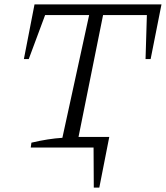

<svg xmlns="http://www.w3.org/2000/svg" viewBox="-20 -667 750 868"><path d="M404 181 403 0H119L122 -22Q198 -40 262 -44L383 -599H184L110 -400H88L136 -647H710L661 -400H638L644 -599H446L335 -48H474L429 181Z"/></svg>

Font: Piazzolla SC Light
Style: Italic
Weight: 300
Italic angle: -11.3°
Designer: Juan Pablo del Peral
Foundry: Huerta Tipografica
Version: Version 1.330